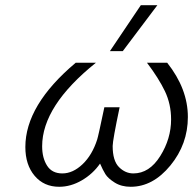

<svg xmlns="http://www.w3.org/2000/svg" viewBox="-20 -715 747 743"><path d="M78.1 -146Q78.1 -308.1 272.9 -472.2H351.1Q143.1 -305.2 143.1 -148.9Q143.1 -104 162.1 -74Q181.2 -43.9 221.2 -43.9Q262.2 -43.9 299.6 -79.6Q336.9 -115.2 356 -174.8Q359.9 -186 383.8 -299.8H442.9Q416 -171.9 416 -149.9Q416 -92.8 440.4 -68.4Q464.8 -43.9 496.1 -43.9Q558.1 -43.9 600.1 -111.1Q642.1 -178.2 642.1 -252.9Q642.1 -312 618.2 -362.1Q594.2 -412.1 548.8 -472.2H627Q707 -371.1 707 -262.2Q707 -157.2 639.4 -74.7Q571.8 7.8 485.8 7.8Q449.7 7.8 423.8 -8.5Q397.9 -24.9 387.9 -41Q377.9 -57.1 367.2 -82Q339.4 -42 296.6 -17.1Q253.9 7.8 209 7.8Q149.9 7.8 114 -34.7Q78.1 -77.1 78.1 -146ZM405.3 -517.1 524.9 -694.8H588.9L455.1 -517.1Z"/></svg>

Font: CMU Bright
Style: Oblique
Weight: 500
Italic angle: -12°
Version: Version 0.7.0